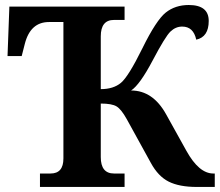

<svg xmlns="http://www.w3.org/2000/svg" viewBox="-20 -740 870 760"><path d="M758.8 0Q689.9 0 647.9 -21Q606 -42 577.1 -95.2L481.9 -268.1Q460 -307.6 441.4 -318.8Q422.9 -330.1 378.9 -330.1V-118.2Q378.9 -53.2 431.2 -53.2H473.1V0H138.2V-53.2H180.2Q231 -53.2 231 -112.8V-652.8H173.8Q100.1 -652.8 78.1 -565.9L65.9 -518.1H9.8L17.1 -713.9H473.1V-661.1H431.2Q378.9 -661.1 378.9 -596.2V-387.2Q428.7 -387.2 458.5 -411.9Q488.3 -436.5 543.5 -548.6Q598.6 -660.6 636.2 -690.4Q673.8 -720.2 727.1 -720.2Q806.2 -720.2 806.2 -657.2Q806.2 -593.8 756.8 -583Q745.6 -634.8 701.2 -634.8Q675.3 -634.8 654.8 -615.2Q634.3 -595.7 584 -500.2Q533.7 -404.8 499 -381.8Q585 -381.8 637.2 -288.1L717.8 -143.1Q767.6 -53.2 824.2 -53.2H830.1V0Z"/></svg>

Font: Droids
Style: b
Weight: 700
Foundry: Ascender Corporation
Version: Version 1.00 build 113